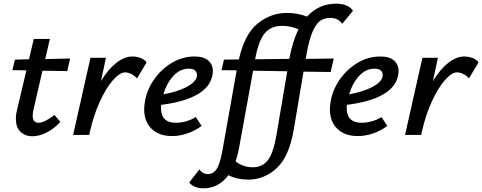

<svg xmlns="http://www.w3.org/2000/svg" viewBox="-20 -731 2612 1040"><path d="M162 -140Q157 -117 157 -105Q157 -66 189 -66Q220 -66 275 -108L307 -71Q271 -32 231.5 -12.5Q192 7 156 7Q115 7 90.5 -17.5Q66 -42 66 -87Q66 -110 71 -130L123 -350L47 -351L61 -408L137 -410L163 -520H250L225 -411L360 -414L344 -346L210 -348Z M774 -393 722 -306Q710 -321 691.5 -330Q673 -339 658 -339Q629 -339 592 -297Q555 -255 521 -181Q487 -107 467 -17L463 0H376L470 -418H554L527 -292Q566 -356 610 -390.5Q654 -425 697 -425Q719 -425 741 -417Q763 -409 774 -393Z M1133 -345Q1133 -334 1130 -320Q1103 -195 853 -163Q852 -157 852 -146Q852 -66 933 -66Q958 -66 986.5 -73.5Q1015 -81 1040 -97L1072 -49Q1037 -23 995.5 -8.5Q954 6 912 6Q842 6 801.5 -33Q761 -72 761 -139Q761 -164 767 -192Q780 -254 819.5 -307.5Q859 -361 915 -393Q971 -425 1033 -425Q1084 -425 1108.5 -403Q1133 -381 1133 -345ZM1047 -324Q1047 -339 1037 -349Q1027 -359 1002 -359Q955 -359 918.5 -319Q882 -279 865 -220Q941 -234 990 -259.5Q1039 -285 1046 -315Q1047 -318 1047 -324Z M1892 -673 1834 -602Q1821 -619 1805.5 -626.5Q1790 -634 1768 -634Q1736 -634 1713.5 -617.5Q1691 -601 1672.5 -558Q1654 -515 1640 -436L1636 -412L1788 -414L1771 -341L1624 -343L1571 -28Q1546 118 1478.5 180Q1411 242 1325 242Q1264 242 1217 218Q1164 289 1082 289Q1055 289 1035.5 280.5Q1016 272 1005 257L1060 187Q1078 212 1108 212Q1133 212 1151.5 187.5Q1170 163 1184 89L1262 -350L1180 -351L1193 -408L1274 -409Q1304 -545 1375 -603Q1446 -661 1534 -661Q1594 -661 1643 -641Q1707 -711 1800 -711Q1866 -711 1892 -673ZM1547 -412Q1565 -509 1597 -572Q1556 -591 1508 -591Q1449 -591 1415 -552Q1381 -513 1362 -411V-410ZM1536 -345 1351 -348 1276 64Q1269 105 1256 143Q1296 175 1350 175Q1401 175 1431 136.5Q1461 98 1478 -3Z M2139 -345Q2139 -334 2136 -320Q2109 -195 1859 -163Q1858 -157 1858 -146Q1858 -66 1939 -66Q1964 -66 1992.5 -73.5Q2021 -81 2046 -97L2078 -49Q2043 -23 2001.5 -8.5Q1960 6 1918 6Q1848 6 1807.5 -33Q1767 -72 1767 -139Q1767 -164 1773 -192Q1786 -254 1825.5 -307.5Q1865 -361 1921 -393Q1977 -425 2039 -425Q2090 -425 2114.5 -403Q2139 -381 2139 -345ZM2053 -324Q2053 -339 2043 -349Q2033 -359 2008 -359Q1961 -359 1924.5 -319Q1888 -279 1871 -220Q1947 -234 1996 -259.5Q2045 -285 2052 -315Q2053 -318 2053 -324Z M2572 -393 2520 -306Q2508 -321 2489.5 -330Q2471 -339 2456 -339Q2427 -339 2390 -297Q2353 -255 2319 -181Q2285 -107 2265 -17L2261 0H2174L2268 -418H2352L2325 -292Q2364 -356 2408 -390.5Q2452 -425 2495 -425Q2517 -425 2539 -417Q2561 -409 2572 -393Z"/></svg>

Font: Ysabeau Infant Semibold
Style: Italic
Weight: 600
Italic angle: -12°
Designer: Christian Thalmann (Catharsis Fonts)
Version: Version 0.003